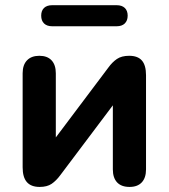

<svg xmlns="http://www.w3.org/2000/svg" viewBox="-20 -714 652 742"><path d="M67.5 -67.4V-430.7Q67.5 -463.3 84.5 -480.9Q101.4 -498.4 132.1 -498.4Q162.8 -498.4 179.2 -480.9Q195.7 -463.3 195.7 -430.7V-147.5H169.1L398.9 -453.1Q413.7 -473.6 431.7 -486Q449.8 -498.4 479.3 -498.4Q512.4 -498.4 528.3 -480.2Q544.3 -461.9 544.3 -423.4V-59.4Q544.3 -26.7 527.8 -9.1Q511.4 8.4 480.7 8.4Q449 8.4 432.6 -9.1Q416.1 -26.7 416.1 -59.4V-343.4H443.5L212.9 -36.9Q197.3 -15.7 179.6 -3.6Q162 8.4 133.3 8.4Q100.2 8.4 83.9 -10.2Q67.5 -28.9 67.5 -67.4ZM139.2 -653.5Q139.2 -672.8 150.3 -683.4Q161.4 -693.9 181.9 -693.9H430.7Q451.2 -693.9 462.3 -683.3Q473.4 -672.6 473.4 -653.5Q473.4 -634.4 462.3 -623.4Q451.2 -612.5 430.7 -612.5H181.9Q161.4 -612.5 150.3 -623.3Q139.2 -634.1 139.2 -653.5Z"/></svg>

Font: SN Pro Thin
Style: Regular
Weight: 200
Designer: Tobias Whetton
Foundry: Supernotes
Version: Version 1.003;Glyphs 3.3 (3324)